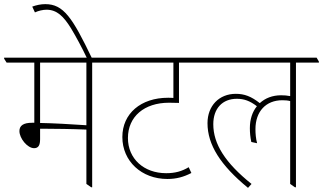

<svg xmlns="http://www.w3.org/2000/svg" viewBox="-37 -901 1563 929"><path d="M128 -184C150 -184 157 -200 157 -228V-278C168 -278 181 -278 190 -278C227 -278 311 -277 381 -274V-11L404 5H409V-598H521V-603L509 -622H-17V-617L-5 -598H129V-307C126 -307 122 -307 118 -307C76 -307 57 -293 57 -267C57 -231 96 -184 128 -184ZM157 -306V-598H381V-295C307 -300 220 -305 157 -306Z M384 -619H408C313 -817 270 -881 182 -881C160 -881 138 -876 119 -869L132 -841C149 -849 171 -854 188 -854C239 -854 271 -821 306 -765C330 -725 359 -672 384 -619Z M773 -35C817 -35 852 -45 889 -64L876 -92C843 -72 810 -63 767 -63C659 -63 582 -133 582 -233C582 -337 661 -404 781 -404C795 -404 816 -403 829 -403V-598H928V-603L917 -622H477V-617L489 -598H802V-427C793 -428 785 -428 776 -428C645 -428 555 -352 555 -238C555 -121 648 -35 773 -35Z M1163 8 1180 -11C1053 -113 995 -204 995 -300C995 -376 1039 -423 1109 -423C1144 -423 1172 -413 1206 -387C1184 -360 1172 -324 1172 -281C1172 -259 1174 -237 1179 -214L1207 -208C1201 -230 1199 -254 1199 -276C1199 -362 1250 -416 1329 -416C1343 -416 1356 -415 1367 -412V-11L1390 5H1395V-598H1506V-603L1495 -622H884V-617L896 -598H1367V-436C1352 -439 1339 -440 1323 -440C1281 -440 1246 -426 1220 -402C1178 -435 1145 -447 1104 -447C1023 -447 967 -389 967 -305C967 -201 1029 -102 1163 8Z"/></svg>

Font: Noto Serif Devanagari SemiCondensed Thin
Style: Regular
Weight: 100
Width: 4
Designer: Universal Thirst, Indian Type Foundry and the Monotype Design Team
Foundry: Monotype Imaging Inc.
Version: Version 2.004